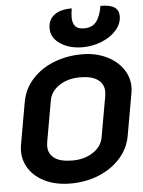

<svg xmlns="http://www.w3.org/2000/svg" viewBox="-63 -1020 805 1079"><g transform="rotate(-5 339.5 -481.0)"><path d="M29 -196Q29 -213 32 -231L74 -469Q87 -543 136.5 -597.5Q186 -652 259.5 -680.5Q333 -709 417 -709Q492 -709 551.5 -681.5Q611 -654 645 -606.5Q679 -559 679 -502Q679 -486 676 -469L634 -231Q622 -161 574 -106.5Q526 -52 452.5 -21.5Q379 9 291 9Q213 9 153.5 -18Q94 -45 61.5 -92Q29 -139 29 -196ZM487 -234 528 -466Q530 -480 530 -487Q530 -531 496 -556Q462 -581 395 -581Q327 -581 278.5 -549Q230 -517 221 -466L180 -234Q178 -218 178 -212Q178 -168 211.5 -143.5Q245 -119 313 -119Q381 -119 429.5 -151Q478 -183 487 -234ZM249 -868Q249 -918 283.5 -944.5Q318 -971 383 -971Q378 -941 378 -921Q378 -888 393 -870.5Q408 -853 443 -853Q488 -853 511.5 -882.5Q535 -912 545 -971Q599 -971 623.5 -954.5Q648 -938 648 -905Q648 -861 616 -825Q584 -789 532.5 -768.5Q481 -748 424 -748Q376 -748 336 -763.5Q296 -779 272.5 -806Q249 -833 249 -868Z"/></g></svg>

Font: K2D ExtraBold
Style: Italic
Weight: 800
Italic angle: -10°
Designer: Katatrad Aksorn Co.,Ltd.
Foundry: Cadson Demak Co.,Ltd.
Version: Version 1.000; ttfautohint (v1.6)